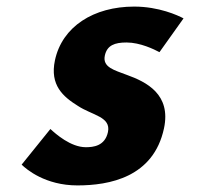

<svg xmlns="http://www.w3.org/2000/svg" viewBox="-20 -548 623 583"><path d="M146.8 -364.8C130.8 -289.4 171.6 -254.4 216.3 -226.6C259.2 -198 317.7 -193.8 307.8 -147.1C298.7 -104.3 262.8 -101 240.6 -101C194.6 -101 149.2 -141.4 133 -156.3L45.7 -48.1C60.3 -33.8 117.6 15 215 15C311.6 15 446.3 -9.4 478 -158.5C499.9 -261.5 425.1 -299.2 364.3 -320.9C329.3 -334.5 290.6 -343 298.3 -379.1C305 -410.7 328.5 -419 364.2 -419C405.9 -419 448.4 -398 464.2 -389.6L537.3 -492.2C520.1 -501.3 462.7 -528 387.4 -528C264.8 -528 168.7 -467.6 146.8 -364.8Z"/></svg>

Font: Hussar Nova
Style: RgIta
Weight: 700
Foundry: Cannot Into Space Fonts
Version: Version 0.99